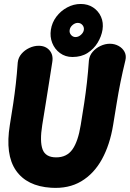

<svg xmlns="http://www.w3.org/2000/svg" viewBox="-20 -908 641 948"><path d="M170.8 -682Q205.4 -682 224.7 -659.3Q244 -636.6 238.2 -602Q229.2 -544 221.4 -495Q213.6 -446 205.9 -397.5Q198.2 -349 188.6 -291Q175.6 -210 190.2 -170.5Q204.8 -131 257.4 -131Q310 -131 337.8 -170.5Q365.6 -210 378.6 -291Q388.2 -349 395.9 -399.9Q403.6 -450.8 409.3 -501.5Q415 -552.2 419 -609.6Q421.6 -633.6 437.5 -652.1Q453.4 -670.6 476.4 -681.3Q499.4 -692 522.4 -692Q545.8 -692 565.4 -681.3Q585 -670.6 594.9 -652.1Q604.8 -633.6 599 -609.6Q585 -552.2 574.8 -501.5Q564.6 -450.8 556.4 -399.9Q548.2 -349 538.6 -291Q522.8 -193.8 483.5 -122.1Q444.2 -50.4 381.4 -12.9Q318.6 24.6 232 19Q112.4 11.4 58.6 -66.6Q4.8 -144.6 28.6 -291Q38.2 -349 45.4 -397.2Q52.6 -445.4 58.1 -493.8Q63.6 -542.2 67.6 -599.6Q70.2 -623.6 86 -642.1Q101.8 -660.6 124.8 -671.3Q147.8 -682 170.8 -682ZM231.2 -761.2Q236.6 -796.6 258.1 -825.3Q279.6 -854 311.5 -871.2Q343.4 -888.4 378.4 -888.4Q413.8 -888.4 439.8 -871.2Q465.8 -854 478.7 -825.3Q491.6 -796.6 486.2 -761.2Q480.8 -728 462.1 -697.2Q443.4 -666.4 412.5 -646.5Q381.6 -626.6 337.6 -626.6Q302.6 -626.6 276.3 -645.9Q250 -665.2 237.9 -696Q225.8 -726.8 231.2 -761.2ZM324 -760Q321.6 -746.6 330.6 -735.8Q339.6 -725 353 -725Q367 -725 379.3 -735.8Q391.6 -746.6 394 -760Q396 -774 387 -784.5Q378 -795 364 -795Q350.6 -795 338.3 -784.5Q326 -774 324 -760Z"/></svg>

Font: Winky Sans
Style: Italic
Weight: 400
Italic angle: -8.97852°
Designer: Simon Atzbach
Foundry: typofactur
Version: Version 1.205